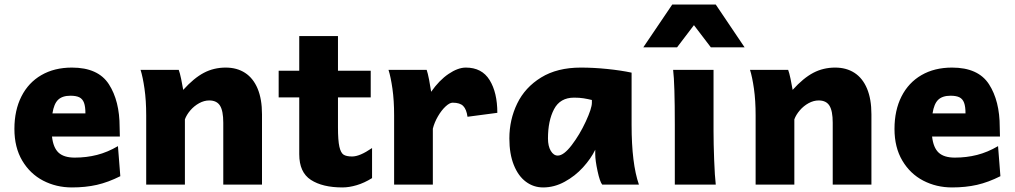

<svg xmlns="http://www.w3.org/2000/svg" viewBox="-20 -801 4405 833"><path d="M205.6 -208.5Q210.9 -160.2 234.1 -138.7Q257.3 -117.2 304.2 -117.2Q355 -117.2 400.9 -128.9Q446.8 -140.6 491.7 -167L502 -36.6Q449.7 -10.3 400.4 1Q351.1 12.2 292 12.2Q224.1 12.2 167.2 -17.3Q110.4 -46.9 76.4 -104.2Q42.5 -161.6 42.5 -241.7Q42.5 -322.3 72.8 -382.3Q103 -442.4 159.4 -475.1Q215.8 -507.8 292 -507.8Q405.8 -507.8 452.4 -435.5Q499 -363.3 499 -249.5Q499.5 -229 500 -208.5ZM350.6 -309.1Q350.6 -338.4 344.5 -355Q338.4 -371.6 324.5 -378.7Q310.5 -385.7 285.6 -385.7Q250.5 -385.7 232.2 -368.2Q213.9 -350.6 207.5 -309.1Z M948.7 -268.6Q948.7 -319.8 934.6 -342.5Q920.4 -365.2 887.7 -365.2Q865.7 -365.2 844 -353.3Q822.3 -341.3 805.9 -322.3Q789.6 -303.2 782.2 -283.2V0H614.3V-300.3Q614.3 -365.2 606.9 -416.3Q599.6 -467.3 589.8 -498H755.4Q760.3 -485.4 765.9 -458.7Q771.5 -432.1 774.9 -411.1Q821.3 -462.4 864.5 -485.1Q907.7 -507.8 959.5 -507.8Q1007.8 -507.8 1043.2 -484.9Q1078.6 -461.9 1097.7 -416.5Q1116.7 -371.1 1116.7 -305.2V0H948.7Z M1465.8 12.2Q1379.4 12.2 1328.9 -20.5Q1278.3 -53.2 1278.3 -131.8V-378.4H1189V-494.1H1278.3V-644.5H1446.3V-494.1H1588.4V-378.4H1446.3V-249Q1446.3 -191.4 1452.4 -164.6Q1458.5 -137.7 1470.7 -129.9Q1482.9 -122.1 1507.8 -122.1Q1524.4 -122.1 1545.7 -131.1Q1566.9 -140.1 1594.2 -158.7V-28.3Q1560.5 -7.3 1527.6 2.4Q1494.6 12.2 1465.8 12.2Z M1689.9 0V-300.3Q1689.9 -365.2 1682.6 -416.3Q1675.3 -467.3 1665.5 -498H1831.1Q1835.9 -484.4 1841.6 -455.3Q1847.2 -426.3 1850.6 -402.8Q1885.3 -452.6 1926 -480.2Q1966.8 -507.8 2001 -507.8Q2070.8 -507.8 2104.2 -453.6Q2137.7 -399.4 2137.7 -311.5L2008.3 -294.4Q2003.9 -326.7 1989.7 -341.1Q1975.6 -355.5 1943.8 -355.5Q1930.7 -355.5 1913.1 -339.1Q1895.5 -322.8 1880.1 -296.4Q1864.7 -270 1857.9 -242.7V0Z M2562.5 -130.9V-151.4Q2543.9 -112.8 2509.5 -75Q2475.1 -37.1 2429.9 -12.5Q2384.8 12.2 2336.4 12.2Q2294.9 12.2 2261.7 -12.5Q2228.5 -37.1 2209.2 -85.2Q2189.9 -133.3 2189.9 -200.2Q2189.9 -281.7 2223.9 -351.8Q2257.8 -421.9 2327.6 -464.8Q2397.5 -507.8 2500 -507.8Q2555.2 -507.8 2614.7 -501.7Q2674.3 -495.6 2720.2 -485.8V-258.8Q2720.2 -91.3 2752 0H2592.8Q2582.5 -12.2 2572.5 -58.8Q2562.5 -105.5 2562.5 -130.9ZM2470.7 -377.4Q2410.2 -377.4 2383.8 -327.4Q2357.4 -277.3 2357.4 -200.2Q2357.4 -167 2369.6 -146.5Q2381.8 -126 2399.9 -126Q2425.8 -126 2460.4 -171.4Q2495.1 -216.8 2521.5 -273.9Q2547.9 -331.1 2547.9 -355V-367.2Q2529.8 -371.6 2512 -374.5Q2494.1 -377.4 2470.7 -377.4Z M3075.7 -231.9Q3075.7 -178.2 3078.4 -107.2Q3081.1 -36.1 3085.4 0H2907.7V-258.8Q2907.7 -439 2900.4 -498H3075.7ZM2771 -595.7 2896.5 -781.2H3085.4L3210.4 -595.7H3064L2990.7 -691.9L2917.5 -595.7Z M3592.8 -268.6Q3592.8 -319.8 3578.6 -342.5Q3564.5 -365.2 3531.7 -365.2Q3509.8 -365.2 3488 -353.3Q3466.3 -341.3 3450 -322.3Q3433.6 -303.2 3426.3 -283.2V0H3258.3V-300.3Q3258.3 -365.2 3251 -416.3Q3243.7 -467.3 3233.9 -498H3399.4Q3404.3 -485.4 3409.9 -458.7Q3415.5 -432.1 3418.9 -411.1Q3465.3 -462.4 3508.5 -485.1Q3551.8 -507.8 3603.5 -507.8Q3651.9 -507.8 3687.3 -484.9Q3722.7 -461.9 3741.7 -416.5Q3760.7 -371.1 3760.7 -305.2V0H3592.8Z M4023.9 -208.5Q4029.3 -160.2 4052.5 -138.7Q4075.7 -117.2 4122.6 -117.2Q4173.3 -117.2 4219.2 -128.9Q4265.1 -140.6 4310.1 -167L4320.3 -36.6Q4268.1 -10.3 4218.8 1Q4169.4 12.2 4110.4 12.2Q4042.5 12.2 3985.6 -17.3Q3928.7 -46.9 3894.8 -104.2Q3860.8 -161.6 3860.8 -241.7Q3860.8 -322.3 3891.1 -382.3Q3921.4 -442.4 3977.8 -475.1Q4034.2 -507.8 4110.4 -507.8Q4224.1 -507.8 4270.8 -435.5Q4317.4 -363.3 4317.4 -249.5Q4317.9 -229 4318.4 -208.5ZM4168.9 -309.1Q4168.9 -338.4 4162.8 -355Q4156.7 -371.6 4142.8 -378.7Q4128.9 -385.7 4104 -385.7Q4068.8 -385.7 4050.5 -368.2Q4032.2 -350.6 4025.9 -309.1Z"/></svg>

Font: Lesson One Extra
Style: Regular
Weight: 800
Designer: But Ko, Victor Gaultney, Annie Olsen, Julie Remington, Don Collingsworth, Eric Hays, Becca Hirsbrunner
Version: Version 1.100